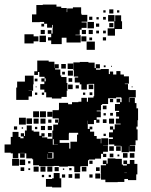

<svg xmlns="http://www.w3.org/2000/svg" viewBox="-20 -791 662 840"><path d="M249 -360H207V-365H182V-387H174V-399H156V-423H174V-434H161V-448H175V-455H152V-476H146V-463H130V-479H143V-526H193V-521H218V-494H219V-510H237V-492H221V-487H244V-461H248V-454H271V-428H251H275V-394H272V-367H249ZM60 -99H36V-120H27V-123H0V-159H27V-162V-192H35V-214H61V-192H69V-186H83V-194H71V-208H85V-196H89V-220H127V-215H152V-197H161V-208H175V-194H164V-190H187V-184H209V-220H213V-246H234V-254H221V-268H235V-255H237V-273H210V-309H237V-312H238V-341H278V-335H295V-344H323V-346H336V-363H360V-346H365V-364H389V-370H392V-395V-424H367V-422H360V-399H336V-422H329V-430H307V-452H322V-456H303V-484H301V-518H329V-520H367V-517H394V-493H399V-510H417V-492H400V-486H420V-489H456V-467H461V-478H475V-465H489V-480H507V-465H522V-457H544V-425H526V-423H540V-399H526H546V-397H574V-365H546V-363H544V-344H546V-363H570V-340H577V-317H584V-265H582V-237H577V-225H582V-177H573V-156H548V-154H571V-128H545V-151H544V-125H512V-151H508V-131H488V-151H508V-153H480V-159H456V-183H474V-190H457V-212H474V-224H461V-238H475V-225H482V-247H508V-250H487V-272H501V-281H488V-301H501V-306H483V-336H505V-343H490V-359H506V-344H512V-363H510V-365H488V-361H453V-336H427V-332H422V-307H403V-304H421V-278H403V-268H415V-254H401V-266H391V-248H365V-263H364V-245V-227H372V-237H384V-225H374V-215H392V-196H403V-184H421V-164H423V-186H453V-156H431V-155H452V-127H431V-118H445V-104H431V-118H422V-97H396V-93H369V-90H365V-64H336V-63H331V-38H305V-63H300V-64H277V-62H239V-65H215V-64H185H151V-93V-68H125V-94H150H121V-116V-98H95V-120H88V-101H68V-120H60ZM300 -489H276V-513H300ZM268 -491H248V-511H268ZM442 -497H434V-505H442ZM470 -499H466V-503H470ZM299 -460H277V-482H299ZM264 -465H252V-477H264ZM105 -354H51V-408H55V-434H89V-460H127V-422H125V-394H105V-393H120V-369H105ZM296 -433H280V-449H296ZM180 -435V-448H175V-435ZM144 -435H132V-447H144ZM298 -401H278V-421H298ZM388 -401H368V-421H388ZM325 -404H311V-418H325ZM560 -409H556V-413H560ZM140 -409H136V-413H140ZM384 -375H372V-387H384ZM173 -376H163V-386H173ZM143 -376H133V-386H143ZM353 -376H343V-386H353ZM475 -344H461V-358H475ZM446 -313H430V-329H446ZM151 -278H125V-304H151ZM181 -278H155V-304H181ZM209 -280H187V-302H209ZM474 -285H462V-297H474ZM443 -286H433V-296H443ZM93 -246H63V-276H93ZM120 -249H96V-273H120ZM479 -250H457V-272H479ZM149 -250H127V-272H149ZM179 -250H157V-272H179ZM446 -253H430V-269H446ZM205 -254H191V-268H205ZM509 -251V-264V-251ZM119 -220H97V-242H119ZM207 -222H189V-240H207ZM177 -222H159V-240H177ZM55 -224H41V-238H55ZM143 -226H133V-236H143ZM81 -228H75V-234H81ZM281 -178H241V-166H283V-141H288V-171H317V-202H322V-210H297H282V-207H281ZM206 -193H190V-209H206ZM443 -196H433V-206H443ZM215 -158V-182H211V-158ZM215 -157H233V-158H215ZM478 -131H458V-151H478ZM215 -125H230H215ZM209 -100H187V-118H186V-98H214V-124H191V-122H209ZM69 -121H87V-122H69ZM568 -101H548V-121H568ZM538 -101H518V-121H538ZM476 -103H460V-119H476ZM502 -107H494V-115H502ZM495 6H441V-5H422V-34H421V-68H444V-73H430V-89H446V-75H451V-98H485V-96H513V-71H518V-67H535V-73H520V-89H536V-74H548V-91H568V-74H581V-28H576V-3H540V-8H524V5H495ZM215 -97H230H215ZM63 -66H33V-96H63ZM90 -69H66V-93H90ZM385 -74H371V-88H385ZM113 -76H103V-86H113ZM179 -40H157V-62H179ZM149 -40H127V-62H149ZM209 -40H187V-62H209ZM358 -41H338V-61H358ZM237 -42H219V-60H237ZM86 -43H70V-59H86ZM416 -43H400V-59H416ZM293 -46H283V-56H293ZM112 -47H104V-55H112ZM261 -48H255V-54H261ZM524 -34H535V-35H524ZM248 29H208V26H181V-8H208V-11H215V-34H241V-11H248ZM329 -10H307V-32H329ZM419 -10H397V-32H419ZM296 -13H280V-29H296ZM385 -14H371V-28H385ZM265 -14H251V-28H265ZM203 -16H193V-26H203ZM173 -16H163V-26H173ZM250 -598H204V-643H189V-659H205V-644H210V-668H211V-682H208V-670H186V-687H173V-675H161V-687H173V-695H154V-694H120V-728H139V-769H167V-771H227V-762H248V-756H272V-738H274V-754H299V-759H335V-731H337V-726H362V-696H337V-693H359V-669H337V-661H329V-639H310V-637H333V-605H303H271V-626H250ZM476 -732H458V-750H476ZM442 -736H432V-746H442ZM502 -736H492V-746H502ZM483 -635H451V-667H480V-697H453V-725H481V-698H484V-724H510V-698H514V-664H483ZM384 -704H370V-718H384ZM443 -705H431V-717H443ZM412 -706H402V-716H412ZM391 -667H363V-695H391ZM476 -672H458V-690H476ZM414 -674H400V-688H414ZM356 -642H338V-660H356ZM176 -642H158V-660H176ZM386 -642H368V-660H386ZM413 -645H401V-657H413ZM443 -645H431V-657H443ZM127 -601H87V-641H127V-632H148V-610H127ZM181 -607H153V-635H181ZM358 -610H336V-632H358ZM444 -614H430V-628H444ZM204 -614H190V-628H204ZM383 -615H371V-627H383ZM395 -573H359V-609H395Z"/></svg>

Font: Rubik Storm
Style: Regular
Weight: 400
Designer: Hubert and Fischer, NaN
Foundry: Hubert and Fischer, NaN
Version: Version 2.201